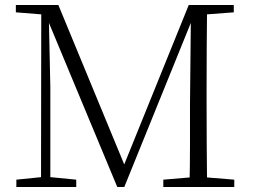

<svg xmlns="http://www.w3.org/2000/svg" viewBox="-20 -743 1005 763"><path d="M45 0V-29L153 -40H171L283 -29V0ZM43 -694V-723H175V-684H168ZM143 0 144 -723H173L180 -398V0ZM446 0 157 -694H152V-723H212L483 -67H463L469 -78L730 -723H764V-694H756L746 -671L474 0ZM629 0V-29L759 -40H777L911 -29V0ZM733 0Q735 -83 735 -165Q735 -247 735 -325L739 -723H803Q802 -641 801.5 -557.5Q801 -474 801 -390V-333Q801 -249 801.5 -166Q802 -83 803 0ZM768 -684V-723H909V-694L777 -684Z"/></svg>

Font: Noto Serif SC ExtraLight ExtraLight
Style: Regular
Weight: 250
Version: Version 2.002-H1;hotconv 1.1.0;makeotfexe 2.6.0